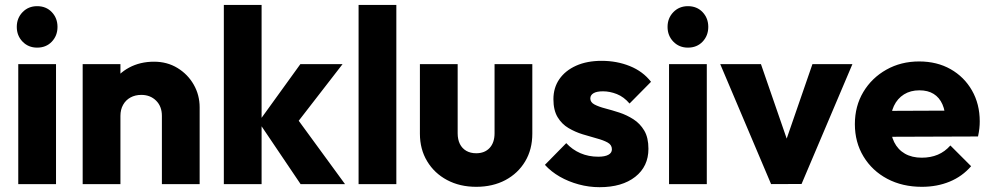

<svg xmlns="http://www.w3.org/2000/svg" viewBox="-20 -746 4010 778"><path d="M54 0V-486H207V0ZM130.5 -553Q95 -553 71.5 -577.2Q48 -601.5 48 -637Q48 -672.5 71.5 -696.8Q95 -721 130.5 -721Q167 -721 190 -696.8Q213 -672.5 213 -637Q213 -601.5 190 -577.2Q167 -553 130.5 -553Z M636 0V-276.5Q636 -315 612.5 -338.2Q589 -361.5 552.6 -361.5Q527.9 -361.5 508.7 -351Q489.5 -340.5 478.8 -321.2Q468 -302 468 -276.5L408.5 -305.5Q408.5 -363 433.8 -405.8Q459 -448.5 503.4 -472.2Q547.9 -496 604.2 -496Q657.5 -496 699.2 -470.5Q741 -445 765 -403Q789 -361 789 -311V0ZM315 0V-486H468V0Z M1198 0 1028 -252 1197 -486H1368L1164 -222.5L1169 -286L1378 0ZM887 0V-726H1040V0Z M1433 0V-726H1586V0Z M1909.5 11Q1843.2 11 1791.6 -16.5Q1740 -44 1710.8 -92.7Q1681.5 -141.3 1681.5 -204.4V-486H1834.5V-206Q1834.5 -180.9 1843.4 -162.8Q1852.4 -144.7 1869.4 -134.8Q1886.5 -125 1909.7 -125Q1944 -125 1964 -146.5Q1984 -168.1 1984 -206V-486H2137V-204.5Q2137 -140.5 2108 -92Q2079 -43.5 2027.8 -16.2Q1976.6 11 1909.5 11Z M2409.5 12.5Q2366.5 12.5 2325 1.2Q2283.5 -10 2248.2 -30.2Q2213 -50.5 2188 -78L2274.5 -166Q2299 -139.5 2332 -125.2Q2365 -111 2404 -111Q2431 -111 2445.2 -118.8Q2459.5 -126.5 2459.5 -141Q2459.5 -159 2442.2 -168.5Q2425 -178 2398 -185.2Q2371 -192.5 2341 -201.8Q2311 -211 2283.8 -227Q2256.5 -243 2239.5 -271.2Q2222.5 -299.5 2222.5 -344Q2222.5 -390.5 2246.5 -425.2Q2270.5 -460 2314.5 -479.8Q2358.5 -499.5 2418 -499.5Q2479.5 -499.5 2532.2 -478.2Q2585 -457 2618 -414.5L2531 -326.5Q2508 -353.5 2479.5 -364.8Q2451 -376 2423.5 -376Q2397.5 -376 2384.8 -368.2Q2372 -360.5 2372 -347Q2372 -331.5 2389 -322.5Q2406 -313.5 2433 -306.5Q2460 -299.5 2489.8 -289.8Q2519.5 -280 2546.5 -262.8Q2573.5 -245.5 2590.5 -217Q2607.5 -188.5 2607.5 -143Q2607.5 -71.5 2554 -29.5Q2500.5 12.5 2409.5 12.5Z M2691 0V-486H2844V0ZM2767.5 -553Q2732 -553 2708.5 -577.2Q2685 -601.5 2685 -637Q2685 -672.5 2708.5 -696.8Q2732 -721 2767.5 -721Q2804 -721 2827 -696.8Q2850 -672.5 2850 -637Q2850 -601.5 2827 -577.2Q2804 -553 2767.5 -553Z M3104.5 0 2898.5 -486H3063.5L3203.5 -81H3132L3272 -486H3434L3228 -0.5Z M3715.5 11Q3636.5 11 3575.2 -21.5Q3514 -54 3479 -111.8Q3444 -169.5 3444 -243Q3444 -316 3478.2 -373.2Q3512.5 -430.5 3571.8 -463.8Q3631 -497 3704.5 -497Q3776.5 -497 3831.8 -465.8Q3887 -434.5 3918.5 -379.5Q3950 -324.5 3950 -254Q3950 -240.5 3948.5 -226Q3947 -211.5 3943 -193L3524 -191.5V-296.5L3878 -298L3812 -253.5Q3811 -295.5 3798.8 -323.2Q3786.5 -351 3763.2 -365.5Q3740 -380 3705.5 -380Q3669.5 -380 3643 -363.5Q3616.5 -347 3602.2 -316.8Q3588 -286.5 3588 -244Q3588 -201 3603.2 -170.2Q3618.5 -139.5 3647 -123.2Q3675.5 -107 3715 -107Q3751 -107 3780 -119.2Q3809 -131.5 3831 -156.5L3915 -72.5Q3879 -31 3828 -10Q3777 11 3715.5 11Z"/></svg>

Font: Outfit Thin
Style: Regular
Weight: 100
Designer: Rodrigo Fuenzalida
Foundry: fragTYPE
Version: Version 1.000